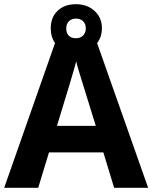

<svg xmlns="http://www.w3.org/2000/svg" viewBox="-20 -900 730 920"><path d="M223.1 -764.2Q223.1 -816.9 256.1 -848.4Q289.1 -879.9 343.5 -879.9Q397.9 -879.9 433.1 -847.7Q468.3 -815.4 468.3 -765.1Q468.3 -723.1 445.3 -693.4L689.9 0H526.9L475.1 -169.9H214.8L163.1 0H0L243.7 -693.8Q223.1 -722.7 223.1 -764.2ZM378.2 -798.3Q365.2 -811 344.2 -811Q323.2 -811 310.3 -798.3Q297.4 -785.6 297.4 -763.7Q297.4 -741.7 309.3 -729.2Q321.3 -716.8 343.3 -716.8Q365.2 -716.8 378.2 -729.7Q391.1 -742.7 391.1 -764.2Q391.1 -785.6 378.2 -798.3ZM252.9 -296.9H439Q369.6 -520 359.4 -554Q349.1 -587.9 345.2 -606Q329.1 -543.9 252.9 -296.9Z"/></svg>

Font: Open Sans Hebrew
Style: Bold
Weight: 700
Foundry: Ascender Corporation, Yanek Iontef
Version: Version 2.001;PS 002.001;hotconv 1.0.70;makeotf.lib2.5.58329